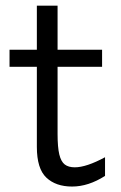

<svg xmlns="http://www.w3.org/2000/svg" viewBox="-20 -665 439 697"><path d="M241.7 12.2Q182.6 12.2 148.2 -20.3Q113.8 -52.7 113.8 -131.8V-422.4H14.6V-484.4H113.8V-644.5H189V-484.4H350.6V-422.4H189V-178.7Q189 -130.4 195.3 -104.2Q201.7 -78.1 215.1 -67.9Q228.5 -57.6 251.5 -57.6Q293.5 -57.6 361.3 -94.2V-26.4Q300.8 12.2 241.7 12.2Z"/></svg>

Font: Lesson One Light
Style: Regular
Weight: 300
Designer: But Ko, Victor Gaultney, Annie Olsen, Julie Remington, Don Collingsworth, Eric Hays, Becca Hirsbrunner
Version: Version 1.100